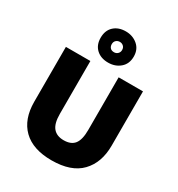

<svg xmlns="http://www.w3.org/2000/svg" viewBox="-232 -1160 1221 1318"><g transform="rotate(30 378.5 -501.0)"><path d="M684 -284Q684 -149 607.5 -69.5Q531 10 376 10Q228 10 150.5 -65.5Q73 -141 73 -280V-714H267V-295Q267 -219 295.5 -185Q324 -151 379 -151Q438 -151 464.5 -185.5Q491 -220 491 -296V-714H684ZM377 -765Q319 -765 283.5 -798Q248 -831 248 -888Q248 -946 283.5 -979Q319 -1012 377 -1012Q432 -1012 471 -979Q510 -946 510 -889Q510 -831 471.5 -798Q433 -765 377 -765ZM377 -847Q394 -847 406 -858.5Q418 -870 418 -888Q418 -907 406 -918Q394 -929 377 -929Q360 -929 348 -918Q336 -907 336 -888Q336 -870 346.5 -858.5Q357 -847 377 -847Z"/></g></svg>

Font: Noto Sans Arabic Blk
Style: Regular
Weight: 900
Designer: Monotype Design Team, Nadine Chahine, Nizar Qandah and Khaled Hosny
Foundry: Monotype Imaging Inc.
Version: Version 2.012; ttfautohint (v1.8.4.7-5d5b)